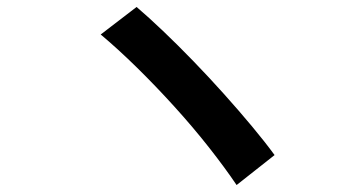

<svg xmlns="http://www.w3.org/2000/svg" viewBox="-20 -619 1040 551"><path d="M372 -599Q406 -570 448 -530Q490 -490 535 -443.5Q580 -397 623 -349Q666 -301 703.5 -256Q741 -211 768 -174L659 -88Q626 -137 580 -195.5Q534 -254 480.5 -313Q427 -372 372.5 -425.5Q318 -479 269 -520Z"/></svg>

Font: Noto Sans TC SemiBold
Style: Regular
Weight: 600
Designer: Ryoko NISHIZUKA  (kana, bopomofo & ideographs); Paul D. Hunt (Latin, Greek & Cyrillic); Sandoll Communications , Soo-you
Foundry: Adobe
Version: Version 2.004-H2;hotconv 1.0.118;makeotfexe 2.5.65603